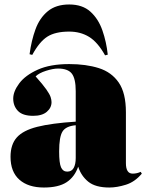

<svg xmlns="http://www.w3.org/2000/svg" viewBox="-20 -823 653 857"><path d="M176 14Q106 14 66.5 -21Q27 -56 27 -123Q27 -178 55 -209.5Q83 -241 146.5 -257Q210 -273 318 -280V-416Q318 -472 300.5 -494.5Q283 -517 239 -517Q217 -517 185.5 -507Q154 -497 139 -482Q172 -445 187 -423.5Q202 -402 206 -389.5Q210 -377 210 -367Q210 -342 189 -324Q168 -306 128 -306Q81 -306 60 -328Q39 -350 39 -383Q39 -415 66 -451Q93 -487 148.5 -512Q204 -537 289 -537Q364 -537 421 -519Q478 -501 510 -454.5Q542 -408 542 -322V-95Q542 -48 572 -48Q591 -48 608 -56L613 -48Q582 -11 542 1.5Q502 14 468 14Q406 14 374 -12Q342 -38 329 -79Q313 -33 277 -9.5Q241 14 176 14ZM280 -57Q300 -57 309 -73.5Q318 -90 318 -118V-264Q274 -260 259 -236Q244 -212 244 -147Q244 -95 252.5 -76Q261 -57 280 -57ZM289 -803Q348 -803 383.5 -771Q419 -739 437 -687.5Q455 -636 461 -579L449 -576Q416 -635 377.5 -658.5Q339 -682 289 -682Q227 -682 191.5 -659.5Q156 -637 124 -578L112 -581Q120 -642 138.5 -692.5Q157 -743 193.5 -773Q230 -803 289 -803Z"/></svg>

Font: Literata 72pt Black
Style: Regular
Weight: 900
Designer: Latin by Veronika Burian and Jose Scaglione. Greek by Irene Vlachou. Cyrillic by Vera Evstafieva.
Foundry: TypeTogether
Version: Version 3.002